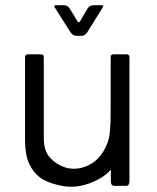

<svg xmlns="http://www.w3.org/2000/svg" viewBox="-20 -704 595 728"><path d="M470.8 -486.2V-283.2Q471.5 -250 465.5 -209.7Q437.7 -67.7 353.7 -24.5Q279.2 15.7 208.5 -0.5Q158.3 -11.3 132.2 -30.5Q106.2 -49.7 90.7 -83.1Q75.2 -116.5 75 -171V-486.2Q75 -498.2 86.8 -498H135Q147 -498 146 -486.3V-181.2Q146 -133.2 167.8 -108.2Q189.5 -83.2 221.4 -71.2Q253.3 -59.2 289.7 -67.8Q359.7 -86 388.8 -165.5Q400.2 -195.3 399.5 -279.7L399.7 -489.5Q399.7 -498 411 -498H460.5Q470.8 -498 470.8 -486.2ZM401.5 -428.2H470.8V-17.5Q470.7 0.7 458.5 0.7H414.3Q400.3 0.7 400.3 -16.3ZM246.2 -583.2 187.2 -676.5Q182 -684.3 192.8 -684.3H221.8Q235.8 -684.3 243.8 -672.5L274 -622.8Q278.5 -616.2 283.3 -622.8L312.5 -672.5Q320.5 -684.3 335.5 -684.3H364.8Q374.3 -684.3 370.5 -677.5L312.5 -584.2Q303 -568.2 290.3 -568.2H269.5Q256.7 -568.2 246.2 -583.2Z"/></svg>

Font: Vivano Light
Style: Regular
Weight: 300
Designer: Joe Prince, Josias Burgherr
Version: Version 2.064;September 19, 2022;FontCreator 14.0.0.2877 64-